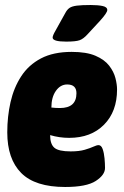

<svg xmlns="http://www.w3.org/2000/svg" viewBox="-20 -738 494 766"><path d="M240 8Q120 8 64.5 -48Q9 -104 9 -210Q9 -273 22 -330.5Q35 -388 64.5 -433.5Q94 -479 143.5 -505Q193 -531 266 -531Q325 -531 361 -515.5Q397 -500 415.5 -476Q434 -452 440.5 -426.5Q447 -401 447 -381Q447 -293 395 -240.5Q343 -188 256 -188Q217 -188 180 -199Q180 -163 197 -148.5Q214 -134 262 -134Q296 -134 318 -140.5Q340 -147 353 -153Q366 -159 373 -159Q384 -159 389.5 -143.5Q395 -128 397 -106.5Q399 -85 399 -68Q399 -40 362 -16Q325 8 240 8ZM219 -307Q285 -307 285 -366Q285 -401 248 -401Q221 -401 203 -375.5Q185 -350 185 -309Q193 -308 202 -307.5Q211 -307 219 -307ZM244 -572Q190 -572 190 -588Q190 -596 201 -615L241 -687Q248 -700 257.5 -706.5Q267 -713 286.5 -715.5Q306 -718 342 -718Q371 -718 389.5 -714Q408 -710 408 -698Q408 -687 379 -655L330 -602Q313 -583 297.5 -577.5Q282 -572 244 -572Z"/></svg>

Font: Asap Condensed Condensed Black
Style: Italic
Weight: 900
Width: 3
Italic angle: -6°
Designer: Pablo Cosgaya
Foundry: Omnibus-Type
Version: Version 3.001; ttfautohint (v1.8.4.7-5d5b)